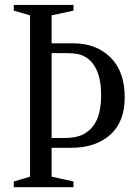

<svg xmlns="http://www.w3.org/2000/svg" viewBox="-20 -782 570 802"><path d="M37.5 0V-24L105.5 -44V-718L37.5 -737.5V-761.5H287V-737.5L195.5 -718V-601H287Q381.5 -601 441.2 -542.5Q501 -484 501 -375Q501 -273 440.2 -218.8Q379.5 -164.5 274.5 -164.5H195.5V-44L287 -24V0ZM195.5 -205.5H248Q296 -205.5 324.5 -219.2Q353 -233 370.5 -257.5Q388.5 -282.5 395.5 -315.2Q402.5 -348 402.5 -384.5Q402.5 -446 384.8 -486.8Q367 -527.5 335 -545Q310.5 -560 261.5 -560H195.5Z"/></svg>

Font: Libre Caslon Condensed
Style: Regular
Weight: 400
Designer: Pablo Impallari, Rodrigo Fuenzalida, Katja Schimmel, Ertekin Erdin
Foundry: Pablo Impallari, Rodrigo Fuenzalida
Version: Version 2.000; ttfautohint (v1.8.4.7-5d5b);gftools[0.9.33]